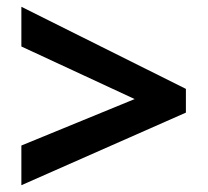

<svg xmlns="http://www.w3.org/2000/svg" viewBox="-20 -636 612 566"><path d="M43 -90V-207L377 -344L43 -499V-616L528 -374V-304Z"/></svg>

Font: Noto Sans Kannada
Style: Bold
Weight: 700
Designer: Jelle Bosma - Monotype Design Team
Foundry: Monotype Imaging Inc.
Version: Version 2.005; ttfautohint (v1.8.4.7-5d5b)